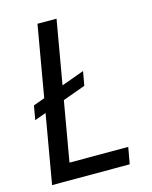

<svg xmlns="http://www.w3.org/2000/svg" viewBox="-109 -783 678 855"><g transform="rotate(-15 230.5 -355.5)"><path d="M288.6 -455.1 276.9 -390.1 26.4 -298.8 37.6 -363.8ZM395.5 -76.7 381.8 0H95.2L108.9 -76.7ZM234.9 -710.9 111.3 0H23.9L147 -710.9Z"/></g></svg>

Font: Roboto Condensed
Style: Italic
Weight: 400
Italic angle: -12°
Designer: Christian Robertson
Foundry: Google
Version: Version 3.0